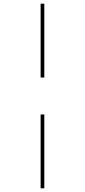

<svg xmlns="http://www.w3.org/2000/svg" viewBox="-20 -780 463 1040"><path d="M200 -360V-760H220V-360ZM200 240V-160H220V240Z"/></svg>

Font: Noto Serif Display ExtraCondensed Thin
Style: Italic
Weight: 100
Width: 2
Italic angle: -12°
Designer: Monotype Design Team
Foundry: Monotype Imaging Inc.
Version: Version 2.009